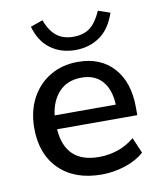

<svg xmlns="http://www.w3.org/2000/svg" viewBox="-81 -769 710 844"><g transform="rotate(-10 274.0 -347.5)"><path d="M306 9Q186 9 117 -58.5Q48 -126 48 -243Q48 -318 78.5 -375.5Q109 -433 163 -465Q217 -497 287 -497Q388 -497 446 -432.5Q504 -368 504 -255V-221H146Q157 -69 307 -69Q349 -69 389.5 -82Q430 -95 466 -125L496 -55Q463 -25 411 -8Q359 9 306 9ZM291 -426Q228 -426 191 -387Q154 -348 146 -283H419Q416 -351 383 -388.5Q350 -426 291 -426ZM287 -550Q222 -550 175.5 -584.5Q129 -619 111 -685L166 -704Q184 -655 213.5 -632Q243 -609 288 -609Q334 -609 362.5 -631Q391 -653 413 -703L466 -685Q442 -614 395 -582Q348 -550 287 -550Z"/></g></svg>

Font: Nunito Sans SemiBold
Style: Regular
Weight: 600
Designer: Vernon Adams
Foundry: Vernon Adams
Version: Version 3.101; ttfautohint (v1.8.4.7-5d5b);gftools[0.9.27]